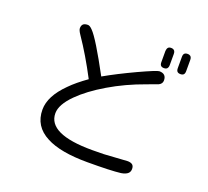

<svg xmlns="http://www.w3.org/2000/svg" viewBox="-138 -949 1277 1178"><g transform="rotate(20 500.0 -360.5)"><path d="M787.1 -778.3Q773.4 -778.3 767.6 -771.5Q760.7 -763.7 759.8 -749V-675.8Q759.8 -660.2 766.6 -653.3Q773.4 -646.5 787.1 -646.5Q804.7 -646.5 810.5 -658.2Q814.5 -665 814.5 -675.8V-749Q814.5 -771.5 798.8 -776.4Q793.9 -778.3 787.1 -778.3ZM894.5 -778.3Q880.9 -778.3 874 -771.5Q867.2 -764.6 867.2 -749V-675.8Q867.2 -660.2 874 -653.3Q880.9 -646.5 894.5 -646.5Q908.2 -646.5 915 -653.3Q921.9 -660.2 921.9 -675.8V-749Q921.9 -771.5 906.2 -776.4Q901.4 -778.3 894.5 -778.3ZM544.9 -23.4Q255.9 -23.4 255.9 -159.2Q255.9 -215.8 326.2 -286.1Q389.6 -349.6 493.7 -411.1Q597.7 -472.7 720.7 -516.6L792 -543Q813.5 -553.7 813.5 -575.2Q813.5 -619.1 767.6 -619.1Q752.9 -619.1 640.6 -567.4Q527.3 -514.6 443.4 -466.8Q331.1 -675.8 289.1 -717.8Q271.5 -736.3 258.8 -736.3Q237.3 -736.3 228 -727.1Q218.8 -717.8 218.8 -700.2Q218.8 -687.5 235.4 -663.1Q307.6 -557.6 377 -424.8Q310.5 -377.9 268.6 -335Q173.8 -241.2 173.8 -153.3Q173.8 -43.9 274.4 7.8Q366.2 56.6 543 56.6Q696.3 56.6 759.8 48.8Q791 43.9 804.7 30.3Q815.4 19.5 815.4 2Q815.4 -15.6 806.2 -24.4Q796.9 -33.2 775.4 -34.2L621.1 -24.4Z"/></g></svg>

Font: FakePearl
Style: Light
Weight: 350
Version: Version 1.2